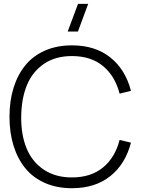

<svg xmlns="http://www.w3.org/2000/svg" viewBox="-20 -973 747 1008"><path d="M357.4 15.1Q278.3 15.1 215.8 -12.5Q153.3 -40 112.8 -89.8Q72.3 -139.6 51 -208.3Q29.8 -276.9 29.8 -359.9Q29.8 -442.9 51 -511.5Q72.3 -580.1 112.8 -629.9Q153.3 -679.7 215.8 -707.3Q278.3 -734.9 357.4 -734.9Q480 -734.9 559.3 -671.4Q638.7 -607.9 667.5 -496.1L607.9 -481.4Q584 -574.2 520.5 -626.5Q457 -678.7 357.4 -678.7Q271 -678.7 210.7 -637.7Q150.4 -596.7 121.3 -525.9Q92.3 -455.1 91.3 -359.9Q90.3 -265.1 119.6 -194.1Q148.9 -123 210 -82.3Q271 -41.5 357.4 -41.5Q457 -41.5 520.5 -93.5Q584 -145.5 607.9 -238.3L667.5 -224.1Q638.7 -112.3 559.3 -48.6Q480 15.1 357.4 15.1ZM335.4 -807.6 389.6 -952.6H442.9L389.2 -807.6Z"/></svg>

Font: Manrope Light
Style: Regular
Weight: 300
Designer: Mikhail Sharanda
Foundry: Mikhail Sharanda
Version: Version 4.505;FEAKit 1.0